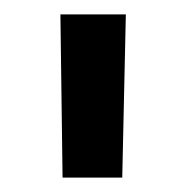

<svg xmlns="http://www.w3.org/2000/svg" viewBox="-20 -708 258 267"><path d="M64 -688H155L150 -461H67Z"/></svg>

Font: Cairo SemiBold
Style: Regular
Weight: 600
Designer: Mohamed Gaber, the designers of Titillium
Foundry: Kief Type Foundry
Version: Version 2.009; ttfautohint (v1.5.33-1714) -l 8 -r 50 -G 200 